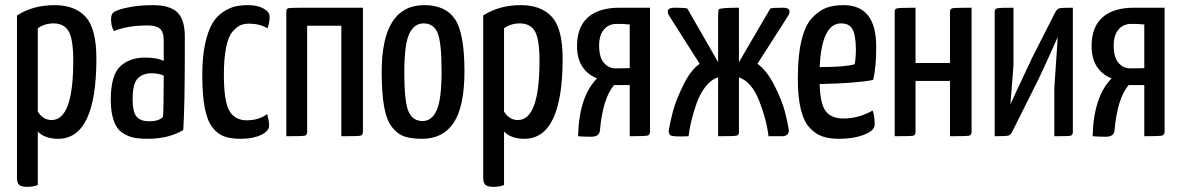

<svg xmlns="http://www.w3.org/2000/svg" viewBox="-20 -530 4596 747"><path d="M46 -470Q109 -510 192 -510Q272 -510 313.5 -464Q355 -418 355 -302Q355 10 206 10Q155 10 127 -18V190Q109 197 85 197Q64 197 55 189.5Q46 182 46 162ZM127 -96Q147 -63 181 -63Q265 -63 265 -293Q265 -378 247 -408.5Q229 -439 188 -439Q154 -439 127 -420Z M412 -455Q412 -476 423 -483Q438 -493 480.5 -501.5Q523 -510 575 -510Q641 -510 670 -482Q699 -454 699 -388V-335Q699 -115 693 -24Q636 10 554 10Q522 10 500 5.5Q478 1 456 -13.5Q434 -28 422.5 -60.5Q411 -93 411 -142Q411 -237 447.5 -271.5Q484 -306 544 -306Q591 -306 617 -293V-372Q617 -406 602 -418.5Q587 -431 555 -431Q476 -431 423 -409Q412 -429 412 -455ZM617 -236Q597 -245 570 -245Q535 -245 515.5 -224.5Q496 -204 496 -144Q496 -93 512 -75.5Q528 -58 561 -58Q597 -58 614 -75Q617 -108 617 -236Z M1029 -465Q1029 -443 1021 -420Q989 -438 950 -438Q930 -438 915 -431.5Q900 -425 884 -406Q868 -387 859.5 -344.5Q851 -302 851 -239Q851 -137 872 -99.5Q893 -62 940 -62Q987 -62 1019 -86Q1027 -62 1027 -41Q1027 -20 995.5 -5Q964 10 916 10Q877 10 851.5 0.5Q826 -9 806 -35Q786 -61 776.5 -111Q767 -161 767 -239Q767 -308 778 -359Q789 -410 806 -438.5Q823 -467 848 -483.5Q873 -500 895.5 -505Q918 -510 946 -510Q981 -510 1005 -497Q1029 -484 1029 -465Z M1392 -17Q1392 -4 1382 -2Q1372 0 1308 0V-430H1175V-17Q1175 -4 1165.5 -2Q1156 0 1094 0V-484Q1094 -485 1094 -486Q1094 -497 1104 -498.5Q1114 -500 1175 -500H1392Z M1465 -250Q1465 -510 1631 -510Q1714 -510 1750.5 -455Q1787 -400 1787 -253Q1787 -116 1745.5 -53Q1704 10 1622 10Q1580 10 1553.5 1Q1527 -8 1505.5 -35Q1484 -62 1474.5 -114.5Q1465 -167 1465 -250ZM1553 -248Q1553 -133 1569.5 -96Q1586 -59 1624 -59Q1660 -59 1679 -101Q1698 -143 1698 -252Q1698 -365 1682.5 -402Q1667 -439 1628 -439Q1591 -439 1572 -398Q1553 -357 1553 -248Z M1860 -470Q1923 -510 2006 -510Q2086 -510 2127.5 -464Q2169 -418 2169 -302Q2169 10 2020 10Q1969 10 1941 -18V190Q1923 197 1899 197Q1878 197 1869 189.5Q1860 182 1860 162ZM1941 -96Q1961 -63 1995 -63Q2079 -63 2079 -293Q2079 -378 2061 -408.5Q2043 -439 2002 -439Q1968 -439 1941 -420Z M2314 -21Q2311 2 2280 2Q2251 2 2229 0Q2233 -155 2303 -225Q2225 -257 2225 -351Q2225 -425 2267.5 -462.5Q2310 -500 2390 -500H2509V-19Q2509 -5 2499 -2.5Q2489 0 2430 0V-199H2369Q2325 -147 2314 -21ZM2311 -353Q2311 -307 2329.5 -285.5Q2348 -264 2376 -264Q2397 -264 2413 -264.5Q2429 -265 2430 -265V-435H2427Q2424 -435 2419 -435.5Q2414 -436 2408 -436.5Q2402 -437 2394 -437Q2386 -437 2379 -437Q2348 -437 2329.5 -415Q2311 -393 2311 -353Z M2659 0Q2595 3 2588 -4Q2581 -10 2582 -24Q2588 -58 2598.5 -98Q2609 -138 2637.5 -197Q2666 -256 2702 -282L2582 -471Q2568 -500 2604 -500Q2641 -500 2654 -497L2774 -288V-467Q2774 -485 2776 -493Q2780 -500 2855 -500V-288L2977 -497Q2988 -500 3026 -500Q3062 -500 3048 -471L2927 -282Q2965 -254 2994 -195.5Q3023 -137 3033.5 -96.5Q3044 -56 3049 -25Q3050 -13 3043 -6.5Q3036 0 3023 0H2970Q2962 -67 2933 -139.5Q2904 -212 2855 -229V-15Q2855 -4 2844.5 -2Q2834 0 2774 0V-229Q2747 -221 2725 -193Q2703 -165 2690 -127.5Q2677 -90 2669.5 -58.5Q2662 -27 2659 0Z M3262 -69Q3321 -69 3375 -100Q3383 -80 3383 -45Q3383 -22 3342 -6Q3301 10 3244 10Q3206 10 3179 0.5Q3152 -9 3129.5 -33.5Q3107 -58 3095.5 -105.5Q3084 -153 3084 -224Q3084 -314 3098.5 -373.5Q3113 -433 3140.5 -461.5Q3168 -490 3196 -500Q3224 -510 3262 -510Q3389 -510 3389 -349Q3389 -267 3377 -219Q3311 -206 3169 -203Q3171 -126 3192.5 -97.5Q3214 -69 3262 -69ZM3252 -439Q3177 -439 3169 -269Q3268 -269 3305 -280Q3310 -303 3310 -340Q3309 -395 3296.5 -417Q3284 -439 3252 -439Z M3760 -17Q3760 -4 3749.5 -2Q3739 0 3676 0V-215H3542V-17Q3542 -4 3532.5 -2Q3523 0 3461 0V-484Q3461 -495 3468 -497Q3476 -500 3542 -500V-285H3676V-484Q3676 -496 3686.5 -498Q3697 -500 3760 -500Z M4085 -481Q4092 -495 4101 -497.5Q4110 -500 4154 -500V-15Q4154 -4 4144.5 -2Q4135 0 4082 0V-187Q4082 -195 4088 -277.5Q4094 -360 4095 -386Q4081 -353 4047.5 -280Q4014 -207 4009 -199L3919 -19Q3912 -5 3903 -2.5Q3894 0 3850 0V-485Q3850 -496 3861 -498Q3872 -500 3923 -500V-274Q3923 -267 3911 -123Q3921 -147 3957.5 -224Q3994 -301 3996 -306Z M4316 -21Q4313 2 4282 2Q4253 2 4231 0Q4235 -155 4305 -225Q4227 -257 4227 -351Q4227 -425 4269.5 -462.5Q4312 -500 4392 -500H4511V-19Q4511 -5 4501 -2.5Q4491 0 4432 0V-199H4371Q4327 -147 4316 -21ZM4313 -353Q4313 -307 4331.5 -285.5Q4350 -264 4378 -264Q4399 -264 4415 -264.5Q4431 -265 4432 -265V-435H4429Q4426 -435 4421 -435.5Q4416 -436 4410 -436.5Q4404 -437 4396 -437Q4388 -437 4381 -437Q4350 -437 4331.5 -415Q4313 -393 4313 -353Z"/></svg>

Font: Yanone Kaffeesatz
Style: Regular
Weight: 400
Designer: Yanone (Cyrillic: Daniel Pouzeot)
Foundry: Yanone
Version: Version 1.003;PS 001.003;hotconv 1.0.88;makeotf.lib2.5.64775